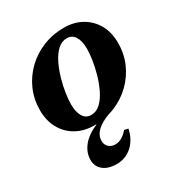

<svg xmlns="http://www.w3.org/2000/svg" viewBox="-178 -636 951 1012"><g transform="rotate(-30 297.5 -130.0)"><path d="M240 251Q189.8 251 160 227.3Q130.2 203.6 130.2 163.4Q130.2 117.8 161.2 79.7Q192.2 41.6 250 17V-20H338.2V0.4Q283.6 20.6 257.2 46.4Q230.8 72.2 230.8 105.8Q230.8 128.2 246 142.9Q261.2 157.6 285.4 157.6Q326 157.6 362.4 114.4L386.2 119.4Q373.4 180.2 333.9 215.6Q294.4 251 240 251ZM238.8 15.2Q177.6 15.2 130.3 -11.6Q83 -38.4 56.7 -86.2Q30.4 -134 30.4 -196.4Q30.4 -262.8 55.3 -319.6Q80.2 -376.4 124.9 -419.7Q169.6 -463 228.9 -487.1Q288.2 -511.2 356.4 -511.2Q418.4 -511.2 465.3 -484.4Q512.2 -457.6 538.5 -410.2Q564.8 -362.8 564.8 -299.6Q564.8 -233.4 539.9 -176.5Q515 -119.6 470.3 -76.3Q425.6 -33 366.7 -8.9Q307.8 15.2 238.8 15.2ZM252.4 -40.4Q284.8 -40.4 309.8 -64.1Q334.8 -87.8 353.1 -125.3Q371.4 -162.8 383.7 -205.9Q396 -249 401.7 -288.2Q407.4 -327.4 407.4 -353.8Q407.4 -402.6 390.5 -429.1Q373.6 -455.6 342.8 -455.6Q310.4 -455.6 285.4 -431.9Q260.4 -408.2 242.1 -370.7Q223.8 -333.2 211.5 -290.1Q199.2 -247 193.5 -207.9Q187.8 -168.8 187.8 -142.2Q187.8 -94.4 204.7 -67.4Q221.6 -40.4 252.4 -40.4Z"/></g></svg>

Font: Platypi Light
Style: Italic
Weight: 300
Italic angle: -13°
Designer: David Sargent
Foundry: Bolt Cutter Type
Version: Version 1.200